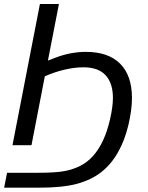

<svg xmlns="http://www.w3.org/2000/svg" viewBox="-30 -708 723 936"><path d="M4.4 134.3H151.9Q240.7 134.3 283.7 126.2Q326.7 118.2 361.6 100.3Q396.5 82.5 423.8 52Q451.2 21.5 472.2 -23.2Q493.2 -67.9 506.8 -128.2Q520.5 -188.5 520.5 -231Q520.5 -301.8 485.1 -340.8Q449.7 -379.9 377 -379.9Q333.5 -379.9 283.7 -368.2Q233.9 -356.4 188.5 -335.9L123.5 0H30.8L164.6 -688.5H257.3L203.6 -412.6L240.2 -426.8Q314.5 -455.1 389.2 -455.1Q497.6 -455.1 555.4 -397.7Q613.3 -340.3 613.3 -230Q613.3 -171.9 595.7 -97.7Q578.1 -23.4 544.9 34.9Q511.7 93.3 463.9 130.9Q416 168.5 346.7 187.7Q277.3 207 158.7 207H-9.8Z"/></svg>

Font: Liberation Sans
Style: Italic
Weight: 400
Italic angle: -12°
Designer: Steve Matteson
Foundry: Ascender Corporation
Version: Version 2.1.5